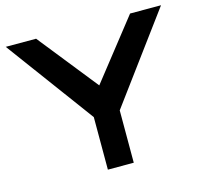

<svg xmlns="http://www.w3.org/2000/svg" viewBox="-104 -837 1014 953"><g transform="rotate(-15 403.0 -360.0)"><path d="M336 0V-270L4 -720H160L403 -415L643 -720H802L469 -269V0Z"/></g></svg>

Font: Orbitron
Style: Bold
Weight: 700
Designer: Matt McInerney
Foundry: The League of Moveable Type
Version: Version 2.001